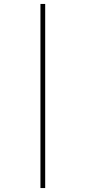

<svg xmlns="http://www.w3.org/2000/svg" viewBox="-20 -760 433 973"><path d="M185 193V-740H209V193Z"/></svg>

Font: Lexend Mega Thin
Style: Regular
Weight: 250
Version: Version 1.007